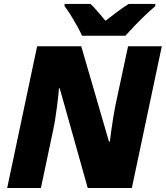

<svg xmlns="http://www.w3.org/2000/svg" viewBox="-20 -947 835 967"><path d="M16.1 0 167 -713.9H389.2L528.8 -233.9H533.2Q535.6 -255.4 540.3 -288.6Q544.9 -321.8 550.5 -356Q556.2 -390.1 561 -415L625 -713.9H794.9L644 0H421.9L280.8 -502H276.9Q276.4 -492.2 273.9 -468.5Q271.5 -444.8 267.6 -414.6Q263.7 -384.3 259 -353.3Q254.4 -322.3 249 -297.9L186 0ZM393.1 -767.1Q383.3 -789.1 368.2 -816.4Q353 -843.8 336.7 -870.1Q320.3 -896.5 305.2 -916V-927.2H435.1Q446.3 -918 460.4 -901.9Q474.6 -885.7 488.5 -869.6Q502.4 -853.5 511.2 -842.3Q539.1 -863.8 568.1 -885.7Q597.2 -907.7 627.9 -927.2H762.2V-916Q737.3 -895 709.5 -868.4Q681.6 -841.8 656.2 -815.2Q630.9 -788.6 611.3 -767.1Z"/></svg>

Font: Open Sans ExtraBold
Style: Italic
Weight: 800
Italic angle: -12°
Designer: Monotype Design Team
Foundry: Monotype Imaging Inc.
Version: Version 3.000; ttfautohint (v1.8.4)